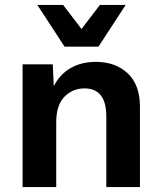

<svg xmlns="http://www.w3.org/2000/svg" viewBox="-20 -762 659 782"><path d="M550 -328V0H413V-288Q413 -402 324 -402Q276 -402 242.5 -368Q209 -334 209 -264V0H72V-500H195L199 -411Q224 -460 268 -485Q312 -510 370 -510Q451 -510 500.5 -463Q550 -416 550 -328ZM381 -572H243L132 -742H237L312 -644L387 -742H492Z"/></svg>

Font: Work Sans SemiBold
Style: Regular
Weight: 600
Designer: Wei Huang
Foundry: Wei Huang
Version: Version 1.500